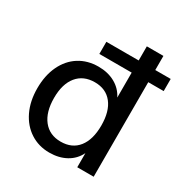

<svg xmlns="http://www.w3.org/2000/svg" viewBox="-171 -871 971 1013"><g transform="rotate(30 314.5 -364.5)"><path d="M629 -576H535V0H435V-86Q413 -41 369.5 -17Q326 7 268 7Q203 7 152 -26Q101 -59 72.5 -118.5Q44 -178 44 -256Q44 -334 72 -393Q100 -452 150.5 -484Q201 -516 268 -516Q325 -516 368.5 -492Q412 -468 434 -424V-576H237V-650H434V-736H535V-650H629ZM435 -254Q435 -340 397.5 -387.5Q360 -435 292 -435Q223 -435 184.5 -388Q146 -341 146 -256Q146 -170 184.5 -121.5Q223 -73 291 -73Q360 -73 397.5 -120.5Q435 -168 435 -254Z"/></g></svg>

Font: Muli SemiBold
Style: Regular
Weight: 600
Designer: Vernon Adams
Foundry: Vernon Adams
Version: Version 2.000